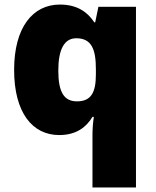

<svg xmlns="http://www.w3.org/2000/svg" viewBox="-20 -583 683 843"><path d="M386 11V240H577V-553H412L398 -485H394C365 -529 320 -563 243 -563C124 -563 42 -463 42 -276C42 -89 122 10 240 10C316 10 360 -26 386 -70H392C388 -43 386 -16 386 11ZM318 -138C262 -138 236 -177 236 -273C236 -366 262 -415 315 -415C383 -415 401 -365 401 -279V-256C401 -177 380 -138 318 -138Z"/></svg>

Font: Noto Sans Lao Looped Black
Style: Regular
Weight: 900
Designer: Mark Frömberg, Ben Mitchell
Foundry: The Fontpad Ltd
Version: Version 1.002